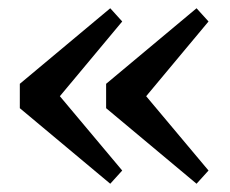

<svg xmlns="http://www.w3.org/2000/svg" viewBox="-20 -485 558 465"><path d="M247 -40 28 -223V-282L247 -465L276 -433L125 -252L276 -72ZM456 -40 237 -223V-282L456 -465L485 -433L334 -252L485 -72Z"/></svg>

Font: Source Serif Pro Semibold
Style: Regular
Weight: 600
Designer: Frank Grießhammer
Foundry: Adobe Systems Incorporated
Version: Version 3.000;hotconv 1.0.109;makeotfexe 2.5.65596